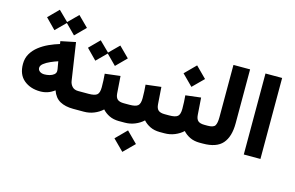

<svg xmlns="http://www.w3.org/2000/svg" viewBox="-116 -1045 2414 1572"><g transform="rotate(15 1091.5 -259.0)"><path d="M215.8 -755.4 299.3 -673.3 381.8 -755.4 468.3 -669.4 381.8 -582.5 299.3 -665.5 215.8 -582.5 130.4 -669.4ZM531.2 0Q463.4 0 418.5 -24.7Q373.5 -49.3 352.5 -108.9Q323.7 -87.4 294.4 -77.6Q265.1 -67.9 232.4 -67.9Q148.9 -67.9 93.8 -113.5Q38.6 -159.2 38.6 -249Q38.6 -298.3 61 -336.4Q83.5 -374.5 120.4 -403.1Q157.2 -431.6 201.4 -451.7Q245.6 -471.7 289.6 -484.9L286.1 -508.3L412.1 -534.2L459.5 -217.8Q463.4 -190.9 481.4 -171.1Q499.5 -151.4 533.2 -151.4H547.9V0ZM324.7 -265.6Q324.7 -272.5 323.5 -281.2Q322.3 -290 320.3 -299.3L312.5 -344.7Q283.7 -335.4 251.5 -321.3Q219.2 -307.1 197 -289.8Q174.8 -272.5 174.8 -252.4Q174.8 -234.4 190.2 -222.9Q205.6 -211.4 229.5 -211.4Q251 -211.4 272.9 -217Q294.9 -222.7 309.8 -234.9Q324.7 -247.1 324.7 -265.6Z M604 -600.6 687.5 -518.6 770 -600.6 856.4 -514.6 770 -427.7 687.5 -510.7 604 -427.7 518.6 -514.6ZM528.3 -151.4H621.1Q673.3 -151.4 692.4 -167.7Q711.4 -184.1 711.4 -231.4Q711.4 -260.7 710 -289.3Q708.5 -317.9 706.1 -344.7L835.9 -360.4L846.2 -215.8Q848.6 -181.2 865.5 -166.3Q882.3 -151.4 920.4 -151.4H930.7V0H919.4Q871.6 0 836.2 -17.3Q800.8 -34.7 777.8 -61Q748 -33.2 707.5 -16.6Q667 0 621.1 0H528.3Z M910.2 -151.4H967.3Q1019.5 -151.4 1038.6 -167.7Q1057.6 -184.1 1057.6 -231.4Q1057.6 -260.7 1056.2 -289.3Q1054.7 -317.9 1052.2 -344.7L1182.1 -360.4L1192.4 -215.8Q1194.8 -181.2 1211.7 -166.3Q1228.5 -151.4 1266.6 -151.4H1276.9V0H1265.6Q1217.8 0 1182.4 -17.3Q1147 -34.7 1124 -61Q1094.2 -33.2 1053.7 -16.6Q1013.2 0 967.3 0H910.2ZM1010.7 54.2 1102.1 145.5 1010.7 236.3 919.9 145.5Z M1389.2 -344.7 1519 -360.4 1529.3 -215.8Q1531.7 -181.2 1548.6 -166.3Q1565.4 -151.4 1603.5 -151.4H1613.8V0H1602.5Q1554.7 0 1519.3 -17.3Q1483.9 -34.7 1460.9 -61Q1431.2 -33.2 1390.6 -16.6Q1350.1 0 1304.2 0H1257.3V-151.4H1304.2Q1356.4 -151.4 1375.5 -167.7Q1394.5 -184.1 1394.5 -231.4Q1394.5 -260.7 1393.1 -289.3Q1391.6 -317.9 1389.2 -344.7ZM1419.4 -606.4 1510.7 -515.1 1419.4 -424.3 1328.6 -515.1Z M1594.2 -151.4H1630.4Q1680.2 -151.4 1692.9 -173.3Q1705.6 -195.3 1705.6 -244.1V-687H1846.7V-230Q1846.7 -116.2 1795.9 -58.1Q1745.1 0 1629.9 0H1594.2Z M2118.2 -687V-0.5H1977.1V-687Z"/></g></svg>

Font: Vazirmatn UI FD Black
Style: Regular
Weight: 900
Designer: Saber Rastikerdar
Foundry: Saber Rastikerdar
Version: Version 33.003